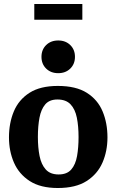

<svg xmlns="http://www.w3.org/2000/svg" viewBox="-20 -933 584 963"><path d="M270 10Q183 10 129 -25Q75 -60 50 -117.5Q25 -175 25 -244Q25 -316 49.5 -374.5Q74 -433 128 -467.5Q182 -502 270 -502Q361 -502 415.5 -467.5Q470 -433 494.5 -374.5Q519 -316 519 -244Q519 -175 494 -117.5Q469 -60 414.5 -25Q360 10 270 10ZM274 -58Q316 -58 337.5 -83Q359 -108 366.5 -150.5Q374 -193 374 -246Q374 -300 365.5 -342.5Q357 -385 334 -409.5Q311 -434 268 -434Q228 -434 207 -409.5Q186 -385 178 -342.5Q170 -300 170 -246Q170 -193 178.5 -150.5Q187 -108 209.5 -83Q232 -58 274 -58ZM272 -566Q235 -566 211.5 -589Q188 -612 188 -648Q188 -684 211.5 -707Q235 -730 272 -730Q309 -730 332.5 -707Q356 -684 356 -648Q356 -612 332.5 -589Q309 -566 272 -566ZM152 -834V-913H393V-834Z"/></svg>

Font: Manuale
Style: Bold
Weight: 700
Version: Version 1.002